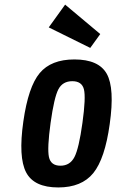

<svg xmlns="http://www.w3.org/2000/svg" viewBox="-20 -814 511 844"><path d="M82.6 -280.1Q60.1 -122.7 94.8 -56.4Q129.4 10 236.1 10Q338.9 10 390.1 -53.1Q441.3 -116.3 462.3 -268.7Q484.7 -426.1 449.4 -489.4Q414 -552.7 307 -552.7Q204.6 -552.7 154.4 -492.6Q104.3 -432.6 82.6 -280.1ZM202.4 -274Q217.9 -385.6 236.6 -421.4Q255.4 -457.1 297.9 -457.1Q339.9 -457.1 348.9 -421.4Q357.9 -385.6 342.4 -274Q327 -162.1 307.4 -123.9Q287.7 -85.6 245.7 -85.6Q203.3 -85.6 195.1 -123.9Q187 -162.1 202.4 -274ZM420.7 -664.3 266.3 -793.7 194.3 -693.6 376.7 -603.4Z"/></svg>

Font: Secuela ExtLt
Style: Italic
Weight: 200
Italic angle: -8°
Designer: Fernando Haro
Foundry: deFharo
Version: Version 1.704